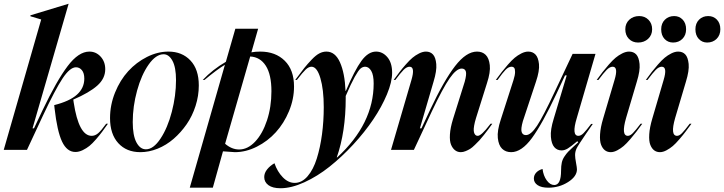

<svg xmlns="http://www.w3.org/2000/svg" viewBox="-32 -793 3832 1016"><path d="M-12.2 0 186 -689.9 128.9 -707V-711.9L330.1 -772.9H331.1L140.1 -113.8H147.9L193.8 -210.9Q267.6 -365.7 325.7 -442.9Q383.8 -520 440.9 -520Q476.1 -520 500.5 -493.4Q524.9 -466.8 524.9 -426.8Q524.9 -377.4 482.9 -340.1Q440.9 -302.7 356 -266.1V-264.2L357.9 -251Q384.8 -74.2 453.1 -74.2Q471.2 -74.2 487.3 -87.9Q503.4 -101.6 529.8 -138.2H539.1Q520 -111.3 508.3 -95.5Q496.6 -79.6 476.6 -56.4Q456.5 -33.2 441.2 -20.8Q425.8 -8.3 405.8 1.5Q385.7 11.2 367.2 11.2Q322.3 11.2 296.4 -43.7Q270.5 -98.6 256.8 -219.2L254.9 -236.8Q336.4 -257.3 375.2 -292.2Q414.1 -327.1 414.1 -377Q414.1 -406.2 401.4 -421.6Q388.7 -437 370.1 -437Q338.4 -437 299.3 -378.4Q260.3 -319.8 194.8 -180.2L110.8 0Z M1020 -340.8Q1020 -286.1 1002.9 -232.7Q985.8 -179.2 955.6 -135.5Q925.3 -91.8 886.7 -58.3Q848.1 -24.9 802.2 -6.3Q756.3 12.2 710.9 12.2Q637.2 12.2 593.8 -35.6Q550.3 -83.5 550.3 -168Q550.3 -237.8 576.9 -303.5Q603.5 -369.1 646.5 -416.3Q689.5 -463.4 745.8 -491.7Q802.2 -520 859.4 -520Q931.2 -520 975.6 -473.1Q1020 -426.3 1020 -340.8ZM670.4 -147Q670.4 -76.2 689.9 -39.6Q709.5 -2.9 740.2 -2.9Q779.8 -2.9 817.4 -59.6Q855 -116.2 877.2 -201.4Q899.4 -286.6 899.4 -369.1Q899.4 -437 880.6 -471.4Q861.8 -505.9 834 -505.9Q793 -505.9 754.6 -451.4Q716.3 -397 693.4 -313.5Q670.4 -230 670.4 -147Z M1213.4 -641.1H1334L1298.3 -516.1Q1319.8 -520 1345.2 -520Q1425.8 -520 1474.9 -471.4Q1523.9 -422.9 1523.9 -335Q1523.9 -268.6 1497.3 -204.6Q1470.7 -140.6 1427.7 -93.3Q1384.8 -45.9 1327.1 -16.8Q1269.5 12.2 1210.9 12.2Q1206.1 12.2 1147.9 7.8L1094.2 200.2H972.2L1158.2 -450.2Q1117.7 -426.3 1050.3 -370.1H1041Q1093.8 -425.8 1163.1 -465.8ZM1159.2 -32.2Q1194.3 -2 1233.4 -2Q1278.8 -2 1318.1 -43.5Q1357.4 -85 1380.9 -156.2Q1404.3 -227.5 1404.3 -310.1Q1404.3 -397.9 1374.8 -444.6Q1345.2 -491.2 1292 -494.1Z M1366.2 144Q1366.2 122.6 1381.6 103.3Q1397 84 1420.4 70.8Q1435.5 115.2 1464.4 145Q1493.2 174.8 1527.3 174.8Q1565.4 174.8 1595.7 139.6Q1626 104.5 1644.3 46.1Q1662.6 -12.2 1671.9 -82Q1681.2 -151.9 1681.2 -226.1Q1681.2 -319.3 1663.3 -379.6Q1645.5 -439.9 1616.2 -439.9Q1601.6 -439.9 1585.9 -425.3Q1570.3 -410.6 1539.1 -370.1H1530.3Q1560.1 -410.6 1577.9 -432.9Q1595.7 -455.1 1617.7 -478Q1639.6 -501 1658 -510.5Q1676.3 -520 1695.3 -520Q1741.7 -520 1767.1 -463.1Q1792.5 -406.2 1796.4 -312H1798.3Q1844.7 -421.9 1880.6 -470.9Q1916.5 -520 1958 -520Q1992.7 -520 2017.8 -490.5Q2043 -460.9 2043 -408.2Q2043 -359.4 2015.6 -293.7Q1988.3 -228 1943.1 -160.9Q1897.9 -93.8 1836.9 -27.8Q1775.9 38.1 1711.7 89.1Q1647.5 140.1 1578.6 171.6Q1509.8 203.1 1452.1 203.1Q1410.6 203.1 1388.4 186.8Q1366.2 170.4 1366.2 144ZM1750 40H1752.4Q1945.3 -138.2 1945.3 -351.1Q1945.3 -396 1932.4 -418Q1919.4 -439.9 1900.4 -439.9Q1887.2 -439.9 1875.7 -430.2Q1864.3 -420.4 1845 -385.7Q1825.7 -351.1 1797.4 -285.2V-273.9Q1797.4 -95.2 1750 40Z M2145 -369.1Q2166 -439.9 2135.3 -439.9Q2120.1 -439.9 2103.5 -423.1Q2086.9 -406.2 2060.1 -370.1H2051.3Q2070.8 -397 2082.8 -412.6Q2094.7 -428.2 2115 -451.4Q2135.3 -474.6 2150.9 -487.5Q2166.5 -500.5 2185.8 -510.3Q2205.1 -520 2222.2 -520Q2245.1 -520 2259.3 -504.6Q2273.4 -489.3 2276.6 -453.9Q2279.8 -418.5 2262.2 -360.8L2189.9 -113.8H2198.2L2244.1 -211.9Q2316.9 -366.7 2376.2 -443.4Q2435.5 -520 2492.2 -520Q2520.5 -520 2538.1 -502.7Q2555.7 -485.4 2559.8 -448.2Q2564 -411.1 2544.9 -353L2486.8 -168Q2480 -146 2477.1 -128.9Q2474.1 -111.8 2474.9 -101.8Q2475.6 -91.8 2479 -85.4Q2482.4 -79.1 2486.6 -76.7Q2490.7 -74.2 2496.1 -74.2Q2515.1 -74.2 2560.1 -133.3Q2562.5 -136.7 2564 -138.2H2573.2Q2557.1 -115.7 2551 -107.7Q2544.9 -99.6 2529.1 -79.3Q2513.2 -59.1 2504.6 -50Q2496.1 -41 2481.2 -26.4Q2466.3 -11.7 2455.6 -5.1Q2444.8 1.5 2431.6 6.8Q2418.5 12.2 2406.2 12.2Q2389.6 12.2 2376.5 2.4Q2363.3 -7.3 2355 -26.9Q2346.7 -46.4 2348.9 -81.8Q2351.1 -117.2 2365.2 -163.1L2427.2 -360.8Q2438 -400.9 2432.9 -415.5Q2427.7 -430.2 2411.1 -430.2Q2383.3 -430.2 2347.4 -378.7Q2311.5 -327.1 2252.9 -203.1L2158.2 0H2037.1Z M2591.8 -370.1Q2611.3 -396.5 2623.5 -412.4Q2635.7 -428.2 2656 -451.4Q2676.3 -474.6 2691.9 -487.5Q2707.5 -500.5 2726.8 -510.3Q2746.1 -520 2763.2 -520Q2786.6 -520 2801.5 -504.6Q2816.4 -489.3 2820.1 -453.9Q2823.7 -418.5 2804.2 -360.8L2734.9 -151.9Q2723.1 -110.4 2728.5 -94.2Q2733.9 -78.1 2751 -78.1Q2777.3 -78.1 2810.1 -127.9Q2842.8 -177.7 2902.8 -306.2L2998 -507.8H3119.1L3020 -168Q2991.7 -74.2 3028.8 -74.2Q3042 -74.2 3056.2 -88.6Q3070.3 -103 3096.2 -137.2H3105L3068.8 -85Q3025.9 -22 3019 -7.3Q3011.2 9.3 3011.2 27.8Q3011.2 42 3016.1 68.1Q3021 94.2 3021 103Q3021 140.6 2974.1 170.4Q2927.2 200.2 2870.1 200.2Q2833 200.2 2813 186.8Q2793 173.3 2793 151.9Q2793 133.8 2805.4 120.4Q2817.9 106.9 2838.9 101.1Q2843.3 136.7 2861.1 161.4Q2878.9 186 2900.9 186Q2937 186 2937 109.9Q2937 85.4 2940.7 68.1Q2944.3 50.8 2954.8 35.2Q2965.3 19.5 2975.1 9.3Q2984.9 -1 3005.9 -20L3027.8 -40L3022.9 -45.9Q2988.8 -17.1 2972.2 -7.1Q2955.6 2.9 2939.9 2.9Q2916 2.9 2901.1 -14.4Q2886.2 -31.7 2883.1 -68.8Q2879.9 -106 2897.9 -164.1L2966.8 -394H2958L2912.1 -295.9Q2837.9 -137.7 2783 -62.7Q2728 12.2 2672.9 12.2Q2643.6 12.2 2625 -5.9Q2606.4 -23.9 2602.3 -62.5Q2598.1 -101.1 2618.2 -161.1L2685.1 -369.1Q2693.4 -395 2693.6 -411.6Q2693.8 -428.2 2688.7 -434.1Q2683.6 -439.9 2674.8 -439.9Q2659.2 -439.9 2643.3 -423.6Q2627.4 -407.2 2601.1 -370.1Z M3529.8 -567.9Q3502.4 -567.9 3484.6 -586.9Q3466.8 -606 3466.8 -638.2Q3466.8 -669.4 3486.3 -688.7Q3505.9 -708 3535.6 -708Q3562.5 -708 3580.6 -689Q3598.6 -669.9 3598.6 -638.2Q3598.6 -606.9 3579.1 -587.4Q3559.6 -567.9 3529.8 -567.9ZM3125.5 -370.1Q3145 -396.5 3157.2 -412.4Q3169.4 -428.2 3189.7 -451.4Q3210 -474.6 3225.6 -487.5Q3241.2 -500.5 3260.5 -510.3Q3279.8 -520 3296.9 -520Q3320.3 -520 3334.5 -505.1Q3348.6 -490.2 3352.3 -454.8Q3356 -419.4 3337.9 -360.8L3280.8 -168Q3253.9 -74.2 3290.5 -74.2Q3302.7 -74.2 3317.1 -88.9Q3331.5 -103.5 3357.9 -138.2H3366.7Q3345.7 -109.9 3335 -95.5Q3324.2 -81.1 3303.5 -56.9Q3282.7 -32.7 3268.1 -20.3Q3253.4 -7.8 3234.9 2.2Q3216.3 12.2 3199.7 12.2Q3182.6 12.2 3169.7 2.7Q3156.7 -6.8 3148.9 -26.6Q3141.1 -46.4 3143.3 -82.5Q3145.5 -118.7 3159.7 -166L3219.7 -369.1Q3241.2 -439.9 3210 -439.9Q3194.8 -439.9 3178.2 -423.1Q3161.6 -406.2 3134.8 -370.1ZM3276.9 -638.2Q3276.9 -668.9 3297.9 -688.5Q3318.8 -708 3350.6 -708Q3379.9 -708 3399.4 -688.5Q3418.9 -668.9 3418.9 -638.2Q3418.9 -607.4 3397.7 -587.6Q3376.5 -567.9 3344.7 -567.9Q3314.9 -567.9 3295.9 -587.4Q3276.9 -606.9 3276.9 -638.2ZM3385.7 -370.1Q3405.3 -397 3417.2 -412.6Q3429.2 -428.2 3449.5 -451.4Q3469.7 -474.6 3485.4 -487.5Q3501 -500.5 3520.3 -510.3Q3539.6 -520 3556.6 -520Q3580.1 -520 3594.2 -505.1Q3608.4 -490.2 3612.1 -454.8Q3615.7 -419.4 3597.7 -360.8L3540.5 -168Q3513.7 -74.2 3550.8 -74.2Q3563 -74.2 3576.9 -88.4Q3590.8 -102.5 3617.7 -138.2H3627Q3606 -109.9 3595.2 -95.5Q3584.5 -81.1 3563.7 -56.9Q3543 -32.7 3528.3 -20.3Q3513.7 -7.8 3495.1 2.2Q3476.6 12.2 3460 12.2Q3442.9 12.2 3429.9 2.7Q3417 -6.8 3409.2 -26.6Q3401.4 -46.4 3403.6 -82.5Q3405.8 -118.7 3419.9 -166L3479.5 -369.1Q3501 -439.9 3469.7 -439.9Q3454.6 -439.9 3438 -423.1Q3421.4 -406.2 3394.5 -370.1ZM3647.9 -638.2Q3647.9 -669.4 3667 -688.7Q3686 -708 3715.8 -708Q3743.7 -708 3761.7 -689Q3779.8 -669.9 3779.8 -638.2Q3779.8 -606.9 3760 -587.4Q3740.2 -567.9 3710 -567.9Q3683.6 -567.9 3665.8 -586.9Q3647.9 -606 3647.9 -638.2Z"/></svg>

Font: Nyght Serif Medium Italic
Style: Regular
Weight: 500
Italic angle: -16°
Designer: Maksym Kobuzan
Version: Version 0.410;Glyphs 3.1.2 (3151)